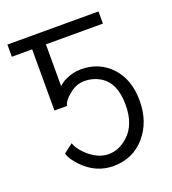

<svg xmlns="http://www.w3.org/2000/svg" viewBox="-135 -841 852 949"><g transform="rotate(-20 290.5 -366.0)"><path d="M12.2 -674.3V-738.3H491.2V-674.3H191.4V-454.6Q221.2 -482.9 269.5 -494.6Q289.6 -499.5 310.5 -499.5Q406.7 -499.5 469.2 -433.1Q531.7 -366.7 531.7 -254.6Q531.7 -142.6 467.3 -68.6Q402.8 5.4 300.3 5.4Q208.5 5.4 139.6 -66.4Q104.5 -102.5 95.7 -134.8L143.6 -171.4Q153.3 -142.6 181.6 -114.3Q237.8 -58.1 297.9 -58.1Q353 -58.1 399.9 -100.6Q459.5 -153.8 459.5 -259.8Q459.5 -377.9 385.7 -418.9Q350.1 -439 307.1 -439Q264.2 -439 226.6 -407.7Q189 -376.5 185.5 -352.5H119.1V-674.3Z"/></g></svg>

Font: News Cycle
Style: Regular
Weight: 500
Version: Version 0.5.2